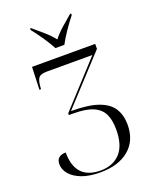

<svg xmlns="http://www.w3.org/2000/svg" viewBox="-169 -1027 918 1134"><g transform="rotate(-20 290.0 -460.5)"><path d="M263 -771Q245 -805 216.5 -847Q188 -889 162 -921V-931H168Q199 -905 233.5 -875Q268 -845 291 -815Q314 -845 348 -875Q382 -905 413 -931H420V-921Q394 -889 365.5 -847Q337 -805 319 -771ZM263 10Q192 10 145 -8.5Q98 -27 74 -56Q50 -85 50 -118Q50 -170 109 -171Q109 0 268 0Q345 0 390.5 -48.5Q436 -97 436 -197Q436 -256 417.5 -294.5Q399 -333 354 -352.5Q309 -372 230 -372H202V-383L454 -658H171Q133 -658 119.5 -645.5Q106 -633 102 -597L100 -572H90L95 -714H492V-683L222 -390Q331 -390 393.5 -367.5Q456 -345 482.5 -302.5Q509 -260 509 -201Q509 -101 443 -45.5Q377 10 263 10Z"/></g></svg>

Font: Noto Serif Display Light
Style: Regular
Weight: 300
Designer: Monotype Design Team
Foundry: Monotype Imaging Inc.
Version: Version 2.009